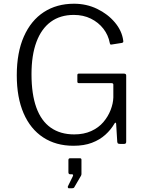

<svg xmlns="http://www.w3.org/2000/svg" viewBox="-20 -772 775 1030"><path d="M374 10Q280 10 211.5 -35Q143 -80 106.5 -164.5Q70 -249 70 -368Q70 -490 108 -576Q146 -662 215 -707Q284 -752 377 -752Q444 -752 501 -724.5Q558 -697 596 -652Q634 -607 641 -555Q642 -549 641 -546.5Q640 -544 635 -542L578 -533Q574 -532 572 -534Q570 -536 569 -541Q561 -584 534.5 -618Q508 -652 467.5 -672Q427 -692 376 -692Q303 -692 252.5 -655Q202 -618 175.5 -547Q149 -476 149 -374Q149 -267 175 -195Q201 -123 252.5 -87Q304 -51 378 -51Q430 -51 469.5 -69Q509 -87 534.5 -117Q560 -147 573.5 -182Q587 -217 588 -249V-316Q589 -326 578 -326H404Q399 -326 397 -328Q395 -330 395 -334V-369Q395 -377 402 -377H646Q651 -377 654 -374.5Q657 -372 657 -367V-12Q657 -5 654 -2.5Q651 0 646 0H625Q619 0 614.5 -1.5Q610 -3 609 -11L603 -109Q602 -114 599.5 -114Q597 -114 594 -109Q575 -76 545 -49Q515 -22 473 -6Q431 10 374 10ZM349 238Q346 238 344.5 234.5Q343 231 344 228L370 175Q373 169 372 166Q371 163 366 163H357Q347 163 347 152V87Q347 77 356 77H409Q417 77 417 85V163Q417 164 416 166.5Q415 169 415 170L380 230Q378 235 374.5 236.5Q371 238 363 238Z"/></svg>

Font: Libre Franklin Light
Style: Regular
Weight: 300
Designer: Pablo Impallari, Rodrigo Fuenzalida, Nhung Nguyen
Foundry: Impallari Type
Version: Version 3.000